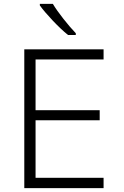

<svg xmlns="http://www.w3.org/2000/svg" viewBox="-20 -968 640 988"><path d="M105 -714H513V-662H163V-401H493V-349H163V-53H513V0H105ZM185 -940V-948H252Q271 -916 306 -871.5Q341 -827 370 -797V-788H330Q294 -817 251 -862.5Q208 -908 185 -940Z"/></svg>

Font: Noto Sans Mono UI Light
Style: Regular
Weight: 300
Monospace: yes
Designer: Monotype Design team
Foundry: Monotype Imaging Inc.
Version: Version 1.000